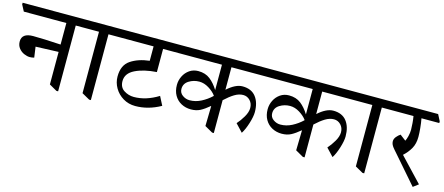

<svg xmlns="http://www.w3.org/2000/svg" viewBox="-79 -1171 4023 1739"><g transform="rotate(15 1932.5 -301.5)"><path d="M596 -590V-575H487V42H471L399 1V-304L185 -296L199 -197Q181 -191 158 -191Q133 -191 104 -203.5Q75 -216 54.5 -242Q34 -268 34 -305Q34 -383 140 -383Q232 -383 399 -373V-575H0L-31 -634V-650H565Z M903 -590V-575H794V42H778L705 1V-575H596L565 -634V-650H872Z M1457 -590V-575H1306V-358Q1185 -350 1105.5 -311Q1026 -272 1026 -199Q1026 -141 1068.5 -113.5Q1111 -86 1162 -86Q1275 -86 1390 -157L1432 -75Q1316 -10 1195 -10Q1132 -10 1081 -40.5Q1030 -71 1001 -121Q972 -171 972 -228Q972 -334 1042 -381Q1112 -428 1217 -440V-575H903L872 -634V-650H1426Z M1947 -575V-364Q2025 -434 2090 -434Q2173 -434 2215 -380.5Q2257 -327 2257 -237Q2257 -195 2236.5 -129.5Q2216 -64 2191 -26L2123 -98Q2153 -131 2180 -177Q2207 -223 2207 -262Q2207 -304 2180.5 -332Q2154 -360 2116 -360Q2076 -360 2035 -335Q1994 -310 1947 -266V42H1931L1857 0L1861 -187L1859 -188Q1814 -150 1777 -130.5Q1740 -111 1690 -111Q1640 -111 1599 -133Q1558 -155 1534.5 -196Q1511 -237 1511 -293Q1511 -336 1530.5 -375.5Q1550 -415 1585.5 -439.5Q1621 -464 1667 -464Q1734 -464 1778.5 -429Q1823 -394 1858 -337V-575H1457L1426 -634V-650H2277L2308 -590V-575ZM1859 -282V-286Q1834 -320 1790 -347Q1746 -374 1701 -374Q1648 -374 1604 -346.5Q1560 -319 1560 -269Q1560 -232 1590.5 -210Q1621 -188 1657 -188Q1713 -188 1765 -215Q1817 -242 1859 -282Z M2798 -575V-364Q2876 -434 2941 -434Q3024 -434 3066 -380.5Q3108 -327 3108 -237Q3108 -195 3087.5 -129.5Q3067 -64 3042 -26L2974 -98Q3004 -131 3031 -177Q3058 -223 3058 -262Q3058 -304 3031.5 -332Q3005 -360 2967 -360Q2927 -360 2886 -335Q2845 -310 2798 -266V42H2782L2708 0L2712 -187L2710 -188Q2665 -150 2628 -130.5Q2591 -111 2541 -111Q2491 -111 2450 -133Q2409 -155 2385.5 -196Q2362 -237 2362 -293Q2362 -336 2381.5 -375.5Q2401 -415 2436.5 -439.5Q2472 -464 2518 -464Q2585 -464 2629.5 -429Q2674 -394 2709 -337V-575H2308L2277 -634V-650H3128L3159 -590V-575ZM2710 -282V-286Q2685 -320 2641 -347Q2597 -374 2552 -374Q2499 -374 2455 -346.5Q2411 -319 2411 -269Q2411 -232 2441.5 -210Q2472 -188 2508 -188Q2564 -188 2616 -215Q2668 -242 2710 -282Z M3466 -590V-575H3357V42H3341L3268 1V-575H3159L3128 -634V-650H3435Z M3896 -574H3729Q3737 -534 3741.5 -485.5Q3746 -437 3746 -404Q3746 -340 3720.5 -294.5Q3695 -249 3653 -211L3862 10L3813 47L3592 -207Q3586 -214 3566.5 -236Q3547 -258 3539.5 -274Q3532 -290 3532 -306Q3532 -329 3549 -349.5Q3566 -370 3585 -382L3640 -340Q3649 -356 3657 -388Q3665 -420 3665 -450Q3665 -474 3662 -511Q3659 -548 3654 -575H3466L3435 -634V-650H3865L3896 -590Z"/></g></svg>

Font: Martel DemiBold
Style: Regular
Weight: 600
Designer: Dan Reynolds
Foundry: Dan Reynolds
Version: Version 1.001; ttfautohint (v1.1) -l 5 -r 5 -G 72 -x 0 -D la